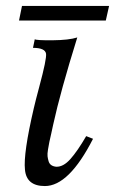

<svg xmlns="http://www.w3.org/2000/svg" viewBox="-20 -610 403 646"><path d="M293 -143Q212 16 131 16Q69 16 64 -39Q58 -93 94 -247Q99 -269 112 -317.5Q125 -366 130.5 -393Q136 -420 135 -429Q132 -449 91 -449L97 -478Q102 -474 157 -474.5Q212 -475 240 -484Q183 -301 159 -191Q157 -180 152.5 -161Q148 -142 146 -132Q144 -122 141.5 -107Q139 -92 140 -84Q141 -76 143.5 -67.5Q146 -59 152.5 -54.5Q159 -50 169 -49Q193 -48 217 -75Q241 -102 270 -152ZM336 -541H44L54 -590H347Z"/></svg>

Font: GFS Artemisia
Style: Italic
Weight: 400
Italic angle: -12°
Designer: Takis Katsoulidis and George D. Matthiopoulos
Foundry: George Matthiopoulos and Takis Katsoulidis
Version: Version 1.0